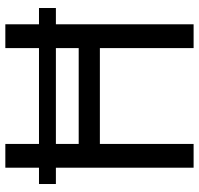

<svg xmlns="http://www.w3.org/2000/svg" viewBox="-33 -712 745 719"><g transform="rotate(-90 339.5 -352.5)"><path d="M518.9 0V-705H608V0ZM71 0V-705H160V0ZM134.1 -351V-430.3H544.8V-351ZM9.9 -515.7V-579H669V-515.7Z"/></g></svg>

Font: TikTok Sans Light
Style: Regular
Weight: 300
Version: Version 4.000